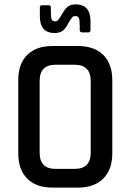

<svg xmlns="http://www.w3.org/2000/svg" viewBox="-20 -852 592 872"><path d="M228 -702Q161 -702 161 -779V-818Q161 -828 171 -828H201Q211 -828 211 -818V-798Q211 -772 215 -763.5Q219 -755 229 -755Q239 -755 245 -762Q251 -769 264.5 -792.5Q278 -816 291 -824Q304 -832 324 -832Q391 -832 391 -755V-717Q391 -705 382 -705H352Q342 -705 342 -717V-736Q342 -762 338 -770.5Q334 -779 323.5 -779Q313 -779 308.5 -774Q304 -769 290 -746Q277 -720 263 -711Q249 -702 228 -702ZM232 -85H319Q392 -85 392 -159V-484Q392 -558 319 -558H232Q160 -558 160 -484V-159Q160 -85 232 -85ZM334 0H218Q144 0 103.5 -41Q63 -82 63 -155V-488Q63 -562 103.5 -602.5Q144 -643 218 -643H334Q408 -643 449 -602.5Q490 -562 490 -488V-155Q490 -82 449 -41Q408 0 334 0Z"/></svg>

Font: Rajdhani Semibold
Style: Regular
Weight: 600
Designer: Satya Rajpurohit, Jyotish Sonowal
Foundry: Indian Type Foundry
Version: Version 1.200;PS 1.0;hotconv 1.0.78;makeotf.lib2.5.61930; tt